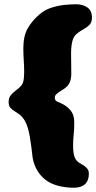

<svg xmlns="http://www.w3.org/2000/svg" viewBox="-20 -669 452 901"><path d="M326.5 212Q310.5 212 294 210.2Q277.5 208.5 262 205Q246.5 201.5 233 196.5Q202.5 185 181 164Q159.5 143 147.2 116.5Q135 90 132 62Q130 44 127.2 21.5Q124.5 -1 120.5 -24.2Q116.5 -47.5 110.8 -67.8Q105 -88 97 -101.5Q85.5 -121 72.2 -131Q59 -141 47.2 -148Q35.5 -155 28 -164Q20.5 -173 20.5 -190.5Q20.5 -207.5 28.2 -218.8Q36 -230 47.5 -239Q59 -248 69.8 -257Q80.5 -266 86.5 -278Q90.5 -286.5 92 -302.2Q93.5 -318 93.5 -329.5Q93.5 -340.5 93 -355Q92.5 -369.5 91.5 -385.2Q90.5 -401 90 -415.8Q89.5 -430.5 89.5 -442.5Q89.5 -499.5 109.8 -535.5Q130 -571.5 166.5 -602.5Q190.5 -623 221.5 -633Q252.5 -643 283.2 -646Q314 -649 336.5 -649Q369.5 -649 390.5 -633.8Q411.5 -618.5 411.5 -586Q411.5 -564 399.5 -552Q387.5 -540 371 -531.2Q354.5 -522.5 339.8 -510.2Q325 -498 319.5 -475.5Q317 -465.5 315.8 -456Q314.5 -446.5 314 -437.2Q313.5 -428 313.5 -418Q313.5 -409 313.8 -391.8Q314 -374.5 314.2 -356.2Q314.5 -338 314.5 -325Q314.5 -299 307.8 -283.8Q301 -268.5 290.5 -259.8Q280 -251 268 -244Q252 -234.5 244.5 -227Q237 -219.5 237 -210.5Q237 -202.5 241.2 -197.5Q245.5 -192.5 263.5 -185.5Q290 -175 309.2 -153.2Q328.5 -131.5 328.5 -95Q328.5 -77.5 327.8 -63.8Q327 -50 325.8 -37.5Q324.5 -25 323.8 -12.2Q323 0.5 323 15.5Q323 49.5 330.5 69Q338 88.5 358.5 99Q373.5 106.5 385.2 117.5Q397 128.5 397 146Q397 178.5 379 195.2Q361 212 326.5 212Z"/></svg>

Font: Gluten Thin Black
Style: Regular
Weight: 900
Version: Version 1.300